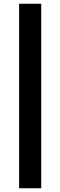

<svg xmlns="http://www.w3.org/2000/svg" viewBox="-20 -775 322 1025"><path d="M200 230H82V-755H200Z"/></svg>

Font: BitterBold
Style: Bold
Weight: 700
Designer: Sol Matas
Foundry: Sol Matas
Version: Version 001.001